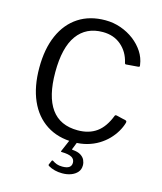

<svg xmlns="http://www.w3.org/2000/svg" viewBox="-137 -852 981 1161"><g transform="rotate(15 353.5 -271.0)"><path d="M377.8 -752Q428.4 -752 474.7 -735.7Q520.9 -719.4 558.1 -691Q595.2 -662.5 619.2 -625.6Q643.2 -588.7 648.8 -546.6Q650.9 -538 649.2 -535.2Q647.5 -532.5 641.6 -531.9L567.4 -526Q562.2 -525.3 560.3 -528Q558.3 -530.7 557.1 -536.3Q542.5 -599.9 496.1 -639.5Q449.7 -679.2 380.9 -679.2Q277 -679.2 221 -602.1Q165.1 -525.1 165.1 -370.5Q165.1 -219.7 220.2 -142.6Q275.4 -65.6 386.4 -65.6Q456.7 -65.6 504.2 -99.8Q551.8 -134 580.7 -209.4Q583.5 -214.9 592.7 -213L651.8 -198.9Q654.6 -197.9 656.6 -195.2Q658.6 -192.4 657.1 -184.8Q649 -156.4 632.4 -128.4Q615.8 -100.4 591.8 -75.5Q567.8 -50.7 535.9 -31.2Q504.1 -11.8 465.4 -0.9Q426.6 10 381.6 10Q282.5 10 211.4 -36.2Q140.2 -82.3 102.5 -167.9Q64.8 -253.5 64.8 -371.6Q64.8 -490.4 102.5 -575.6Q140.2 -660.7 210.4 -706.4Q280.6 -752 377.8 -752ZM472.4 131.2Q472.4 156.8 457.6 174.1Q442.7 191.4 418.1 200.6Q393.6 209.8 363.4 209.8Q338.3 209.8 316.6 204.3Q294.8 198.8 275.5 187.7Q269.8 184.3 271.7 178.9L282.9 153.1Q285.1 148 291.2 151Q303.2 159.3 317.7 164.9Q332.1 170.4 353.6 170.4Q382.6 170.4 396.3 160.5Q410 150.6 410 131.8Q410 109.5 390.9 98.3Q371.7 87 329.1 86.3Q324.3 86.3 323 84.7Q321.7 83 323.5 80.1L360 -5H407L384.4 52Q382.5 56.6 388.2 56.6Q420.7 58.8 439.1 70.3Q457.5 81.9 465 98.1Q472.4 114.4 472.4 131.2Z"/></g></svg>

Font: Libre Franklin Thin
Style: Regular
Weight: 100
Designer: Pablo Impallari, Rodrigo Fuenzalida, Nhung Nguyen
Foundry: Impallari Type
Version: Version 3.000